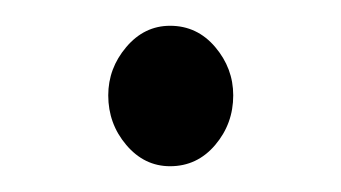

<svg xmlns="http://www.w3.org/2000/svg" viewBox="-20 -115 265 149"><path d="M161 -41Q161 -19 147 -2.5Q133 14 112 14Q92 14 78 -2.5Q64 -19 64 -41Q64 -62 78 -78.5Q92 -95 112 -95Q133 -95 147 -78.5Q161 -62 161 -41Z"/></svg>

Font: Ekushey Sumon
Style: Regular
Weight: 400
Designer: Al Mamun Sumon
Foundry: Al Mamun Sumon
Version: Version 1.0